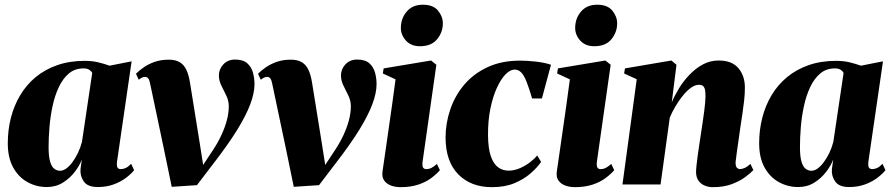

<svg xmlns="http://www.w3.org/2000/svg" viewBox="-20 -782 3785 814"><path d="M476 -96Q474 -77.5 478.5 -71.2Q483 -65 492 -65Q502.5 -65 513 -69.8Q523.5 -74.5 536 -87.5L548.5 -60.5Q535 -43.5 512.8 -27Q490.5 -10.5 460.8 0.2Q431 11 394.5 11Q351.5 11 335 -13Q318.5 -37 321.5 -66L327 -106Q317.5 -80 296.8 -53Q276 -26 246.2 -7.5Q216.5 11 178.5 11Q134.5 11 96.8 -9.8Q59 -30.5 36 -71.8Q13 -113 13 -174.5Q13 -231 26.2 -282.8Q39.5 -334.5 65.8 -378.5Q92 -422.5 131.2 -455Q170.5 -487.5 222.8 -505.8Q275 -524 339.5 -524Q370.5 -524 396.5 -517.8Q422.5 -511.5 444.5 -503.5L538 -522ZM371 -473Q368 -479.5 359 -485.8Q350 -492 334 -492Q297.5 -492 272 -470.5Q246.5 -449 229.5 -413Q212.5 -377 203 -333Q193.5 -289 189.8 -243.5Q186 -198 186 -158.5Q186 -117.5 192.8 -95.8Q199.5 -74 210.8 -66Q222 -58 234.5 -58Q247.5 -58 260.8 -67.5Q274 -77 286.8 -94Q299.5 -111 310.2 -133.2Q321 -155.5 327.5 -180.5Z M616.5 -427.5Q613.5 -443.5 608.2 -449.8Q603 -456 595 -456Q588 -456 582 -453Q576 -450 568 -444L556.5 -469.5Q570 -483 589.8 -496.8Q609.5 -510.5 636 -519.8Q662.5 -529 695.5 -529Q724.5 -529 742.5 -518Q760.5 -507 770.5 -485.2Q780.5 -463.5 785.5 -431.5L826.5 -177L844 -65.5L808.5 -33L884 -147.5Q904.5 -178.5 919.2 -210.5Q934 -242.5 942 -273.2Q950 -304 950 -331Q950 -355 939.5 -376.5Q929 -398 918.5 -419.2Q908 -440.5 908 -462Q908 -489 927 -509.2Q946 -529.5 976.5 -529.5Q1010.5 -529.5 1028.2 -513.8Q1046 -498 1052.5 -474Q1059 -450 1059 -426Q1059 -387.5 1041 -339.8Q1023 -292 985 -230.5Q947 -169 885.5 -89.5L815 3L708 10L675.5 -147.5Z M1134 -427.5Q1131 -443.5 1125.8 -449.8Q1120.5 -456 1112.5 -456Q1105.5 -456 1099.5 -453Q1093.5 -450 1085.5 -444L1074 -469.5Q1087.5 -483 1107.2 -496.8Q1127 -510.5 1153.5 -519.8Q1180 -529 1213 -529Q1242 -529 1260 -518Q1278 -507 1288 -485.2Q1298 -463.5 1303 -431.5L1344 -177L1361.5 -65.5L1326 -33L1401.5 -147.5Q1422 -178.5 1436.8 -210.5Q1451.5 -242.5 1459.5 -273.2Q1467.5 -304 1467.5 -331Q1467.5 -355 1457 -376.5Q1446.5 -398 1436 -419.2Q1425.5 -440.5 1425.5 -462Q1425.5 -489 1444.5 -509.2Q1463.5 -529.5 1494 -529.5Q1528 -529.5 1545.8 -513.8Q1563.5 -498 1570 -474Q1576.5 -450 1576.5 -426Q1576.5 -387.5 1558.5 -339.8Q1540.5 -292 1502.5 -230.5Q1464.5 -169 1403 -89.5L1332.5 3L1225.5 10L1193 -147.5Z M1678 11.5Q1657 11.5 1638.5 5Q1620 -1.5 1609.2 -16Q1598.5 -30.5 1601.5 -54Q1602.5 -61.5 1606.2 -86Q1610 -110.5 1615.2 -148.5Q1620.5 -186.5 1627.5 -234Q1634.5 -281.5 1642 -335.5Q1649.5 -389.5 1657 -445.5L1603 -470.5L1606.5 -492L1807.5 -525.5L1830 -507.5L1771.5 -96Q1769.5 -78 1773.8 -71.5Q1778 -65 1787 -65Q1798.5 -65 1808.8 -70Q1819 -75 1832.5 -87L1845 -60.5Q1831 -44 1808.2 -27Q1785.5 -10 1753 0.8Q1720.5 11.5 1678 11.5ZM1760.5 -586Q1722.5 -586 1700.8 -610.2Q1679 -634.5 1679.5 -665Q1680 -704.5 1704.5 -733.2Q1729 -762 1773 -762Q1816.5 -762 1837 -737Q1857.5 -712 1857.5 -683Q1857.5 -645.5 1833.2 -615.8Q1809 -586 1760.5 -586Z M2065.5 11.5Q1976.5 11.5 1923 -42.8Q1869.5 -97 1869 -198.5Q1869 -259 1888.8 -317.5Q1908.5 -376 1948 -422.8Q1987.5 -469.5 2047 -497.2Q2106.5 -525 2185.5 -525Q2215 -525 2252.2 -520.8Q2289.5 -516.5 2316 -507.5L2277.5 -364.5H2236Q2223 -408.5 2212.5 -435.2Q2202 -462 2190 -474.5Q2178 -487 2162 -487Q2143 -487 2123.2 -466.8Q2103.5 -446.5 2086.5 -409.5Q2069.5 -372.5 2059 -321.2Q2048.5 -270 2049 -208.5Q2049.5 -151.5 2061.2 -118.8Q2073 -86 2092.5 -72.2Q2112 -58.5 2136 -58.5Q2160 -58.5 2183.8 -68.8Q2207.5 -79 2227 -94Q2246.5 -109 2257.5 -123L2274 -95.5Q2257.5 -71.5 2229.2 -46.8Q2201 -22 2160.5 -5.2Q2120 11.5 2065.5 11.5Z M2417 11.5Q2396 11.5 2377.5 5Q2359 -1.5 2348.2 -16Q2337.5 -30.5 2340.5 -54Q2341.5 -61.5 2345.2 -86Q2349 -110.5 2354.2 -148.5Q2359.5 -186.5 2366.5 -234Q2373.5 -281.5 2381 -335.5Q2388.5 -389.5 2396 -445.5L2342 -470.5L2345.5 -492L2546.5 -525.5L2569 -507.5L2510.5 -96Q2508.5 -78 2512.8 -71.5Q2517 -65 2526 -65Q2537.5 -65 2547.8 -70Q2558 -75 2571.5 -87L2584 -60.5Q2570 -44 2547.2 -27Q2524.5 -10 2492 0.8Q2459.5 11.5 2417 11.5ZM2499.5 -586Q2461.5 -586 2439.8 -610.2Q2418 -634.5 2418.5 -665Q2419 -704.5 2443.5 -733.2Q2468 -762 2512 -762Q2555.5 -762 2576 -737Q2596.5 -712 2596.5 -683Q2596.5 -645.5 2572.2 -615.8Q2548 -586 2499.5 -586Z M2828 -348Q2840 -377 2859 -408Q2878 -439 2903.8 -465.8Q2929.5 -492.5 2960.2 -509Q2991 -525.5 3027 -525.5Q3083 -525.5 3110.5 -493Q3138 -460.5 3138 -411Q3138 -384.5 3135 -357Q3132 -329.5 3127.8 -301.8Q3123.5 -274 3119.5 -247Q3116.5 -222.5 3112 -193.5Q3107.5 -164.5 3104 -137.8Q3100.5 -111 3098.5 -94Q3098.5 -76 3104.5 -70.5Q3110.5 -65 3117 -65Q3125.5 -65 3137 -70Q3148.5 -75 3161.5 -87L3174 -61Q3162.5 -48.5 3139.8 -31.5Q3117 -14.5 3083 -1.5Q3049 11.5 3002 11.5Q2982.5 11.5 2966.2 4.2Q2950 -3 2940.5 -17.2Q2931 -31.5 2931 -53.5Q2931 -63 2933 -81.8Q2935 -100.5 2938.2 -124.2Q2941.5 -148 2945.2 -172.5Q2949 -197 2952 -217Q2955.5 -241 2959 -264Q2962.5 -287 2965.2 -307.8Q2968 -328.5 2969.5 -345.5Q2971 -362.5 2971 -373.5Q2971 -390.5 2968.8 -401.5Q2966.5 -412.5 2960.5 -417.5Q2954.5 -422.5 2942.5 -422.5Q2927 -422.5 2909.2 -409.8Q2891.5 -397 2874.8 -376.2Q2858 -355.5 2843.5 -331Q2829 -306.5 2819.5 -283L2780.5 0H2619L2679.5 -446L2626 -470.5L2629.5 -492L2826.5 -525.5L2848 -507.5Z M3661.5 -96Q3659.5 -77.5 3664 -71.2Q3668.5 -65 3677.5 -65Q3688 -65 3698.5 -69.8Q3709 -74.5 3721.5 -87.5L3734 -60.5Q3720.5 -43.5 3698.2 -27Q3676 -10.5 3646.2 0.2Q3616.5 11 3580 11Q3537 11 3520.5 -13Q3504 -37 3507 -66L3512.5 -106Q3503 -80 3482.2 -53Q3461.5 -26 3431.8 -7.5Q3402 11 3364 11Q3320 11 3282.2 -9.8Q3244.5 -30.5 3221.5 -71.8Q3198.5 -113 3198.5 -174.5Q3198.5 -231 3211.8 -282.8Q3225 -334.5 3251.2 -378.5Q3277.5 -422.5 3316.8 -455Q3356 -487.5 3408.2 -505.8Q3460.5 -524 3525 -524Q3556 -524 3582 -517.8Q3608 -511.5 3630 -503.5L3723.5 -522ZM3556.5 -473Q3553.5 -479.5 3544.5 -485.8Q3535.5 -492 3519.5 -492Q3483 -492 3457.5 -470.5Q3432 -449 3415 -413Q3398 -377 3388.5 -333Q3379 -289 3375.2 -243.5Q3371.5 -198 3371.5 -158.5Q3371.5 -117.5 3378.2 -95.8Q3385 -74 3396.2 -66Q3407.5 -58 3420 -58Q3433 -58 3446.2 -67.5Q3459.5 -77 3472.2 -94Q3485 -111 3495.8 -133.2Q3506.5 -155.5 3513 -180.5Z"/></svg>

Font: Merriweather 120pt Black
Style: Italic
Weight: 900
Italic angle: -7.8°
Version: Version 2.101